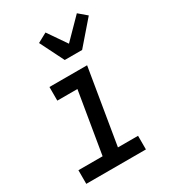

<svg xmlns="http://www.w3.org/2000/svg" viewBox="-188 -875 875 976"><g transform="rotate(-30 250.0 -387.5)"><path d="M377 0H27V-80H169L229 -440H111V-520H332L259 -80H377ZM247 -600 177 -740 232 -770 307 -661 419 -775 466 -735 349 -600Z"/></g></svg>

Font: Iosevka Term Curly Md Obl
Style: Regular
Weight: 500
Italic angle: -9°
Designer: Belleve Invis
Foundry: Belleve Invis
Version: Version 32.3.0